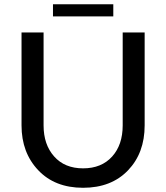

<svg xmlns="http://www.w3.org/2000/svg" viewBox="-20 -869 777 897"><path d="M553.2 -283.2V-717.3H655.8V-283.2Q655.8 -154.3 578.1 -73.2Q500 8.3 368.2 8.3Q236.3 8.3 158.7 -73.7Q80.6 -155.8 80.6 -283.2V-717.3H183.6V-283.2Q183.6 -193.4 232.9 -138.2Q282.2 -82.5 368.2 -82.5Q454.1 -82.5 503.9 -137.7Q553.2 -192.4 553.2 -283.2ZM227.5 -849.1H509.3V-792.5H227.5Z"/></svg>

Font: Lato-Medium
Style: Regular
Weight: 500
Designer: Lukasz Dziedzic
Foundry: tyPoland Lukasz Dziedzic
Version: Version 2.006; 2014-01-15